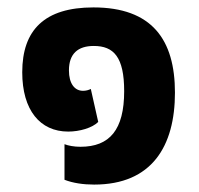

<svg xmlns="http://www.w3.org/2000/svg" viewBox="-20 -485 536 518"><path d="M234 13C390 13 452 -91 452 -235C452 -378 390 -465 232 -465C100 -465 40 -404 40 -290C40 -188 88 -130 164 -130C195 -130 229 -140 245 -156L225 -245C219 -242 212 -240 204 -240C181 -240 166 -260 166 -295C166 -340 190 -361 233 -361C287 -361 315 -331 315 -239C315 -135 276 -89 197 -89C180 -89 164 -92 154 -96V0C177 9 205 13 234 13Z"/></svg>

Font: Noto Sans Thai UI SemCond
Style: Bold
Weight: 700
Width: 4
Designer: Monotype Design Team
Foundry: Monotype Imaging Inc.
Version: Version 2.000